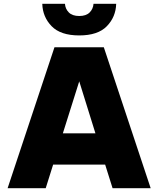

<svg xmlns="http://www.w3.org/2000/svg" viewBox="-20 -988 831 1008"><path d="M202 -968H321Q323 -941 341.5 -922.5Q360 -904 396 -904Q432 -904 450.5 -922.5Q469 -941 471 -968H590Q588 -899 541 -850.5Q494 -802 396 -802Q298 -802 251 -850.5Q204 -899 202 -968ZM220 0H20L266 -740H525L771 0H571L532 -124H259ZM396 -561 310 -288H481Z"/></svg>

Font: Be Vietnam Black
Style: Regular
Weight: 900
Designer: Lam Bao; Tony Le; Vietanh Nguyen
Foundry: Yellow Type Foundry
Version: Version 5.000